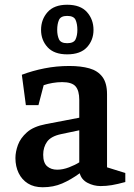

<svg xmlns="http://www.w3.org/2000/svg" viewBox="-20 -779 563 809"><path d="M160 10Q123 10 97.5 -6Q72 -22 58.5 -50Q45 -78 45 -113Q45 -139 55.5 -168Q66 -197 93.5 -221.5Q121 -246 173 -256L314 -283V-358Q314 -397 298.5 -415Q283 -433 242 -433Q222 -433 201.5 -429.5Q181 -426 164 -420L142 -336H89L72 -464Q117 -481 167.5 -491Q218 -501 272 -501Q321 -501 356.5 -491Q392 -481 411.5 -455Q431 -429 431 -382V-74L508 -50V-12Q475 -3 451.5 1Q428 5 404 5Q375 5 349 -8.5Q323 -22 316 -49Q279 -22 242 -6Q205 10 160 10ZM221 -64Q245 -64 271 -74Q297 -84 314 -95V-230L238 -214Q195 -205 178.5 -182Q162 -159 162 -127Q162 -93 178.5 -78.5Q195 -64 221 -64ZM263 -550Q208 -550 180.5 -580Q153 -610 153 -653Q153 -697 180.5 -728Q208 -759 263 -759Q319 -759 346.5 -728Q374 -697 374 -653Q374 -610 346.5 -580Q319 -550 263 -550ZM263 -597Q291 -597 298.5 -613.5Q306 -630 306 -653Q306 -678 298.5 -695Q291 -712 263 -712Q236 -712 228.5 -695Q221 -678 221 -653Q221 -630 228.5 -613.5Q236 -597 263 -597Z"/></svg>

Font: Manuale SemiBold
Style: Regular
Weight: 600
Version: Version 1.002